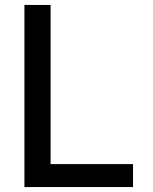

<svg xmlns="http://www.w3.org/2000/svg" viewBox="-20 -750 619 778"><path d="M185 -85H519V8H79V-730H185Z"/></svg>

Font: SUITE
Style: Bold
Weight: 700
Designer: Sun
Foundry: Sun
Version: Version 2.040